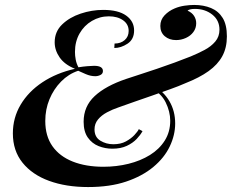

<svg xmlns="http://www.w3.org/2000/svg" viewBox="-20 -742 937 776"><path d="M556 -212Q548 -197 532.5 -180.5Q517 -164 492.5 -152.5Q468 -141 434 -141Q405 -141 378.5 -151.5Q352 -162 335 -186Q318 -210 318 -250Q318 -312 362.5 -353.5Q407 -395 490 -423Q514 -431 546.5 -441.5Q579 -452 614.5 -464Q650 -476 685.5 -489Q721 -502 751 -514Q780 -526 806.5 -540Q833 -554 850 -574Q867 -594 867 -622Q867 -660 838 -683Q809 -706 768 -706Q746 -706 738 -699Q756 -691 764.5 -677.5Q773 -664 773 -648Q773 -628 761.5 -612.5Q750 -597 731 -588.5Q712 -580 692 -580Q664 -580 646 -595.5Q628 -611 628 -637Q628 -662 645 -680Q662 -698 686 -708Q705 -716 726 -719Q747 -722 765 -722Q803 -722 833 -709.5Q863 -697 880 -669.5Q897 -642 897 -595Q897 -549 878.5 -515Q860 -481 823 -454.5Q786 -428 730 -406Q703 -394 668 -381.5Q633 -369 596 -356Q559 -343 524 -331Q489 -319 459 -308Q435 -300 412.5 -288Q390 -276 376 -259Q362 -242 362 -219Q362 -188 385.5 -173.5Q409 -159 438 -159Q468 -159 489 -170.5Q510 -182 523.5 -196.5Q537 -211 541 -220ZM443 -566Q468 -566 484 -580Q500 -594 500 -617Q500 -644 477.5 -660Q455 -676 420 -676Q383 -676 351.5 -657.5Q320 -639 301.5 -606.5Q283 -574 283 -532Q283 -517 286 -501Q289 -485 297 -470Q315 -473 333 -474.5Q351 -476 360 -476Q396 -476 396 -455Q396 -444 386 -439Q376 -434 365 -434Q346 -434 326.5 -442.5Q307 -451 296 -456Q257 -443 227 -412.5Q197 -382 180 -341Q163 -300 163 -253Q163 -192 192 -151Q221 -110 274 -89Q327 -68 398 -68Q451 -68 499.5 -80Q548 -92 586 -115.5Q624 -139 646 -174Q668 -209 668 -254Q668 -291 649.5 -328.5Q631 -366 586 -389L599 -397Q642 -372 665 -332.5Q688 -293 688 -243Q688 -196 666 -150Q644 -104 599.5 -67Q555 -30 489.5 -8Q424 14 336 14Q247 14 178.5 -11Q110 -36 71 -84.5Q32 -133 32 -203Q32 -266 63.5 -319Q95 -372 151.5 -409.5Q208 -447 283 -464Q241 -481 221 -510Q201 -539 201 -571Q201 -614 231 -643Q261 -672 306 -687Q351 -702 397 -702Q458 -702 490 -679Q522 -656 522 -619Q522 -583 495.5 -565.5Q469 -548 442 -548Z"/></svg>

Font: Playfair Display SemiBold
Style: Italic
Weight: 600
Italic angle: -14°
Designer: Claus Eggers Sørensen
Foundry: Claus Eggers Sørensen
Version: Version 1.203